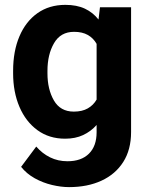

<svg xmlns="http://www.w3.org/2000/svg" viewBox="-20 -558 611 786"><path d="M33.7 -257.8V-268.1Q33.7 -348.6 59.6 -409.4Q85.4 -470.2 133.5 -504.2Q181.6 -538.1 247.6 -538.1Q294.4 -538.1 327.6 -522.5Q360.8 -506.8 383.3 -478L389.2 -528.3H516.6V-17.6Q516.6 54.7 484.6 105Q452.6 155.3 395.5 181.6Q338.4 208 262.7 208Q230 208 192.9 199.2Q155.8 190.4 122.3 171.9Q88.9 153.3 66.4 125L128.4 42Q152.8 70.3 185.1 86.2Q217.3 102.1 256.3 102.1Q313 102.1 344.2 71Q375.5 40 375.5 -16.6V-46.4Q352.1 -20 320.3 -5.1Q288.6 9.8 246.6 9.8Q181.2 9.8 133.3 -25.1Q85.4 -60.1 59.6 -120.6Q33.7 -181.2 33.7 -257.8ZM174.3 -268.1V-257.8Q174.3 -192.4 200.7 -146.7Q227.1 -101.1 282.2 -101.1Q316.4 -101.1 339.4 -114.3Q362.3 -127.4 375.5 -150.4V-378.4Q362.3 -401.9 339.6 -414.8Q316.9 -427.7 283.2 -427.7Q228 -427.7 201.2 -381.3Q174.3 -335 174.3 -268.1Z"/></svg>

Font: Vazirmatn UI
Style: Bold
Weight: 700
Designer: Saber Rastikerdar
Foundry: Saber Rastikerdar
Version: Version 33.003